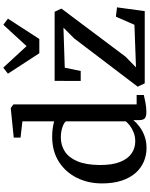

<svg xmlns="http://www.w3.org/2000/svg" viewBox="109 -1014 916 1174"><g transform="rotate(-90 567.0 -427.0)"><path d="M249 11Q206 11 166.8 -5.2Q127.5 -21.5 97.2 -55.2Q67 -89 49.8 -140.2Q32.5 -191.5 32.5 -261.5Q32.5 -346 66.8 -415Q101 -484 165 -525Q229 -566 318.5 -566Q344.5 -566 368.5 -562.8Q392.5 -559.5 412 -554V-748L312.5 -759.5V-801L489.5 -819H494L515.5 -803V-49.5H573V-5.5Q553 -1 525.5 4.5Q498 10 469 10Q445 10 432.2 1.8Q419.5 -6.5 419.5 -36.5V-69.5Q403 -49.5 377.8 -30.8Q352.5 -12 320 -0.5Q287.5 11 249 11ZM289.5 -58Q317.5 -58 341.8 -67Q366 -76 384 -89.5Q402 -103 412 -116V-481.5Q404 -494 375.8 -503.5Q347.5 -513 313.5 -513Q266 -513 228.2 -488.8Q190.5 -464.5 168.2 -412.5Q146 -360.5 145 -276.5Q144.5 -198.5 164 -150.2Q183.5 -102 216.5 -80Q249.5 -58 289.5 -58ZM985 -497 740 -489 720 -391.5H659L659.5 -551H1082L1101.5 -509.5L807.5 -117.5L742 -53.5L1002.5 -63L1052 -176.5L1109 -169.5L1086 0H644.5L624 -43L919.5 -432ZM828.5 -644.5 703.5 -836.5 740.5 -865 872 -722.5 1002.5 -864.5 1040 -836.5 915.5 -644.5Z"/></g></svg>

Font: Merriweather 28pt
Style: Regular
Weight: 400
Version: Version 2.100